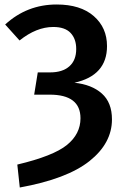

<svg xmlns="http://www.w3.org/2000/svg" viewBox="-20 -726 553 854"><path d="M232 -706Q338 -706 397 -654.5Q456 -603 456 -521Q456 -390 311 -358Q388 -350 433 -310Q478 -270 478 -195Q478 -89 378 -9.5Q278 70 68 108L57 6Q217 -32 277.5 -81Q338 -130 338 -200Q338 -305 201 -305H132L148 -404H203Q258 -404 288.5 -431Q319 -458 319 -508Q319 -553 294 -579.5Q269 -606 217 -606Q142 -606 67 -546L3 -617Q100 -706 232 -706Z"/></svg>

Font: FiraGO Medium
Style: Regular
Weight: 500
Designer: bBox Type
Foundry: bBox Type GmbH
Version: Version 1.001;PS 001.001;hotconv 1.0.88;makeotf.lib2.5.64775